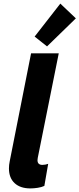

<svg xmlns="http://www.w3.org/2000/svg" viewBox="-20 -1052 447 1080"><path d="M30.3 -105Q30.3 -124 34.7 -145L154.8 -752H310.5L192.4 -164.1Q190.9 -156.7 190.9 -150.9Q190.9 -124.5 218.8 -124.5Q226.6 -124.5 235.6 -126.2Q244.6 -127.9 251 -130.4L229.5 -6.3Q214.4 1 192.4 4.4Q170.4 7.8 150.9 7.8Q94.2 7.8 62.3 -21.7Q30.3 -51.3 30.3 -105ZM174.8 -846.2 319.3 -1031.7 406.7 -948.7 244.6 -791Z"/></svg>

Font: Reddit Sans Fudge ExBold Italic
Style: Regular
Weight: 800
Italic angle: -11.25°
Designer: Stephen Hutchings
Version: Version 1.013